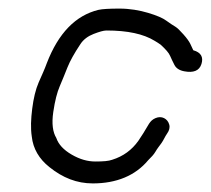

<svg xmlns="http://www.w3.org/2000/svg" viewBox="-20 -465 491 447"><path d="M340 -370C345 -367 350 -364 354 -361C366 -350 373 -342 376 -335C379 -328 382 -322 386 -314C390 -306 398 -301 409 -299C430 -295 444 -300 449 -316C454 -332 448 -343 430 -348C428 -352 426 -357 423 -363C420 -369 415 -376 407 -385C399 -394 393 -400 388 -403C383 -406 375 -411 367 -417C359 -423 345 -429 325 -435C305 -441 282 -445 258 -445C234 -445 218 -444 209 -442C156 -429 116 -388 89 -318C84 -304 77 -289 70 -273C63 -257 58 -236 55 -212C52 -188 51 -167 54 -147C57 -119 71 -95 95 -76C126 -51 159 -38 196 -38C251 -38 295 -56 325 -92C332 -99 338 -105 342 -112C346 -119 351 -125 356 -132C361 -139 364 -147 369 -154C374 -161 376 -168 374 -175C372 -182 368 -187 362 -190C356 -193 349 -193 342 -190C335 -187 331 -183 327 -177C317 -160 309 -147 302 -137C287 -116 267 -101 241 -93C233 -90 220 -89 202 -89C184 -89 166 -94 147 -105C128 -116 116 -129 111 -144C103 -157 100 -177 104 -204C108 -231 113 -250 119 -264C125 -278 131 -293 137 -308C143 -323 153 -341 167 -362C174 -373 185 -381 198 -386C211 -391 221 -394 228 -394C277 -394 314 -386 340 -370Z"/></svg>

Font: AppleStorm
Style: Ita
Weight: 400
Foundry: Cannot Into Space Fonts
Version: Version 1.01